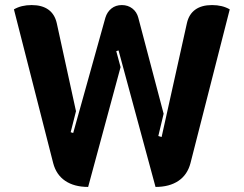

<svg xmlns="http://www.w3.org/2000/svg" viewBox="-20 -729 962 758"><path d="M190 -85 35 -692Q64 -709 105 -709Q146 -709 171 -691Q196 -673 204 -638L280 -290L259 -207L269 -204L396 -659Q403 -682 420 -695.5Q437 -709 461 -709Q485 -709 502.5 -695.5Q520 -682 526 -659L626 -280L605 -192L618 -188L718 -638Q726 -673 751 -691Q776 -709 817 -709Q858 -709 887 -692L732 -85Q720 -39 684.5 -15Q649 9 594 9L448 -530L439 -527L456 -464L328 9Q273 9 237.5 -15Q202 -39 190 -85Z"/></svg>

Font: K2D ExtraBold
Style: Regular
Weight: 800
Designer: Katatrad Aksorn Co.,Ltd.
Foundry: Cadson Demak Co.,Ltd.
Version: Version 1.000; ttfautohint (v1.6)